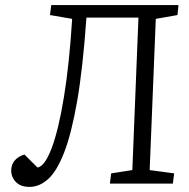

<svg xmlns="http://www.w3.org/2000/svg" viewBox="-20 -720 742 753"><path d="M523 -651H319Q305 -452 282.5 -323Q260 -194 231 -120.5Q202 -47 168 -17Q134 13 96 13Q61 13 42.5 -6Q24 -25 24 -51Q24 -75 38 -91Q52 -107 76 -114L127 -63Q156 -68 183 -140Q210 -212 231 -341Q252 -470 263 -646L176 -661L181 -700H680L676 -661L591 -646L567 -53L663 -40L658 0H411L416 -40L499 -53Z"/></svg>

Font: Literata 12pt Light
Style: Italic
Weight: 300
Italic angle: -2°
Designer: Latin by Veronika Burian and Jose Scaglione. Greek by Irene Vlachou. Cyrillic by Vera Evstafieva
Foundry: TypeTogether
Version: Version 3.002